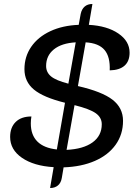

<svg xmlns="http://www.w3.org/2000/svg" viewBox="-20 -833 687 966"><path d="M532 -479Q535 -547 506 -581.5Q477 -616 411 -620L372 -400Q494 -372 546.5 -331Q599 -290 599 -225Q599 -157 562 -105Q525 -53 457.5 -23.5Q390 6 300 9L291 62Q287 87 271.5 100Q256 113 232 113L250 8Q150 2 90.5 -39Q31 -80 31 -144Q31 -192 59 -219.5Q87 -247 138 -247Q135 -229 135 -212Q135 -154 168 -121Q201 -88 266 -81L307 -316Q198 -343 150.5 -382.5Q103 -422 103 -485Q103 -548 137 -597.5Q171 -647 233 -676Q295 -705 376 -708L386 -763Q391 -787 406 -800Q421 -813 445 -813L427 -708Q519 -703 575.5 -664.5Q632 -626 632 -568Q632 -525 606.5 -502.5Q581 -480 532 -479ZM324 -412 361 -620Q290 -616 251 -584.5Q212 -553 212 -501Q212 -469 237 -448.5Q262 -428 324 -412ZM355 -304 315 -79Q399 -83 445.5 -116.5Q492 -150 492 -208Q492 -242 461.5 -263.5Q431 -285 355 -304Z"/></svg>

Font: K2D Medium
Style: Italic
Weight: 500
Italic angle: -10°
Designer: Katatrad Aksorn Co.,Ltd.
Foundry: Cadson Demak Co.,Ltd.
Version: Version 1.000; ttfautohint (v1.6)